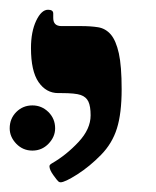

<svg xmlns="http://www.w3.org/2000/svg" viewBox="-39 -607 321 396"><path d="M211.9 -422.9Q211.9 -373 202.1 -342Q192.4 -311 169.2 -287.4Q146 -263.7 120.4 -247.3Q94.7 -231 85.9 -231Q84 -231 81.8 -232.4Q79.6 -233.9 71.3 -245.4Q63 -256.8 63 -264.2Q63 -267.1 67.9 -270Q97.7 -287.1 122.8 -314Q147.9 -340.8 147.9 -369.1Q147.9 -387.7 143.3 -397.5Q138.7 -407.2 127.4 -411.1Q116.2 -415 87.9 -415H81.1Q56.2 -415 40.5 -437.7Q24.9 -460.4 24.9 -507.8Q24.9 -541.5 35.6 -564.2Q46.4 -586.9 60.1 -586.9Q70.8 -586.9 70.8 -579.1V-569.8Q70.8 -553.2 87.9 -553.2H128.9Q147.9 -553.2 163.3 -550.8Q178.7 -548.3 189.5 -535.9Q200.2 -523.4 206.1 -497.1Q211.9 -470.7 211.9 -422.9ZM-19 -342.3Q-19 -362.3 -5.4 -376Q8.3 -389.6 27.8 -389.6Q46.9 -389.6 60.8 -376Q74.7 -362.3 74.7 -342.3Q74.7 -324.7 61 -310.5Q47.4 -296.4 27.8 -296.4Q8.3 -296.4 -5.4 -310.5Q-19 -324.7 -19 -342.3Z"/></svg>

Font: Liberation Serif
Style: Bold
Weight: 700
Designer: Steve Matteson
Foundry: Ascender Corporation
Version: Version 2.1.5